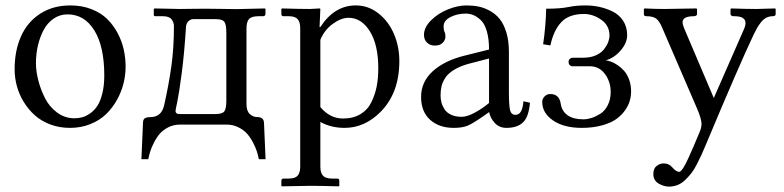

<svg xmlns="http://www.w3.org/2000/svg" viewBox="-20 -462 2906 712"><path d="M34.2 -205.1Q34.2 -273.9 57.9 -327.1Q81.5 -380.4 128.9 -411.1Q176.3 -441.9 240.7 -441.9Q283.7 -441.9 318.8 -428.2Q354 -414.6 377.2 -391.8Q400.4 -369.1 416.3 -339.1Q432.1 -309.1 439 -277.8Q445.8 -246.6 445.8 -214.4Q445.8 -183.6 438 -152.3Q430.2 -121.1 413.6 -91.3Q397 -61.5 373.3 -38.6Q349.6 -15.6 314.9 -1.7Q280.3 12.2 239.3 12.2Q200.2 12.2 166.5 -0.5Q132.8 -13.2 108.9 -34.7Q85 -56.2 67.9 -84.2Q50.8 -112.3 42.5 -143.1Q34.2 -173.8 34.2 -205.1ZM230.5 -408.7Q201.7 -408.7 178.7 -392.8Q155.8 -377 141.8 -350.8Q127.9 -324.7 120.6 -293.2Q113.3 -261.7 113.3 -228Q113.3 -197.8 122.1 -163.6Q130.9 -129.4 147.2 -97.4Q163.6 -65.4 192.1 -44.4Q220.7 -23.4 255.9 -23.4Q271 -23.4 284.9 -27.1Q298.8 -30.8 314.2 -41.5Q329.6 -52.2 340.8 -69.1Q352.1 -85.9 359.4 -115.2Q366.7 -144.5 366.7 -182.1Q366.7 -290 329.8 -349.4Q293 -408.7 230.5 -408.7Z M630.9 -50.8Q630.9 -45.4 633.8 -42.7Q636.7 -40 640.1 -39.6Q643.6 -39.1 649.9 -39.1H779.3Q805.2 -39.1 812.3 -49.6Q819.3 -60.1 819.3 -87.9V-342.3Q819.3 -370.1 812.3 -380.6Q805.2 -391.1 778.8 -391.1H698.2Q687.5 -391.1 680.7 -385Q673.8 -378.9 672.1 -373.8Q670.4 -368.7 669.9 -364.7Q663.6 -264.2 653.8 -189.9Q644 -115.7 637.5 -85Q630.9 -54.2 630.9 -50.8ZM647.9 0Q624 0 604.2 10Q584.5 20 572.5 33.9Q560.5 47.9 550.8 67.1Q541 86.4 536.9 100.3Q532.7 114.3 529.8 128.4H504.4L510.3 -7.8Q510.7 -20 518.1 -23.9Q525.4 -27.8 538.1 -27.8Q578.1 -27.8 588.4 -70.3Q606 -148.4 615.5 -216.3Q625 -284.2 625 -365.2Q625 -378.9 616.2 -390.4Q607.4 -401.9 583.5 -401.9H556.6Q550.3 -401.9 550.3 -406.7V-428.7L553.2 -430.7Q631.3 -428.7 647.9 -428.7Q655.3 -428.7 687.7 -429.2Q720.2 -429.7 741.2 -429.7Q763.2 -429.7 800.3 -429Q837.4 -428.2 856.9 -428.2L962.9 -430.7L964.4 -428.7V-409.2Q964.4 -406.2 961.9 -404.1Q959.5 -401.9 956.5 -401.9H939.9Q913.1 -401.9 903.6 -391.6Q894 -381.3 894 -355V-75.7Q894 -50.8 906.2 -39.3Q918.5 -27.8 934.1 -27.8Q958 -27.8 959 -6.8L964.8 128.4H939.9Q937 113.8 932.4 99.1Q927.7 84.5 918 65.9Q908.2 47.4 895.8 33.4Q883.3 19.5 863.5 9.8Q843.8 0 820.3 0Z M1168 -314.5V-64.9Q1203.6 -22.5 1252 -22.5Q1290 -22.5 1316.9 -38.8Q1343.8 -55.2 1357.4 -83.5Q1371.1 -111.8 1377 -142.1Q1382.8 -172.4 1382.8 -208.5Q1382.8 -295.9 1351.6 -345.9Q1320.3 -396 1272.9 -396Q1245.1 -396 1214.4 -373.8Q1183.6 -351.6 1168 -314.5ZM1168 -428.7 1165 -361.8H1168Q1220.2 -441.9 1299.3 -441.9Q1346.2 -441.9 1383.8 -412.1Q1421.4 -382.3 1441.2 -335.4Q1460.9 -288.6 1460.9 -235.4Q1460.9 -116.7 1390.6 -46.4Q1332 12.2 1257.8 12.2Q1207.5 12.2 1168 -9.8V156.2Q1168 178.7 1177.7 189.5Q1187.5 200.2 1210.9 200.2H1230Q1238.3 200.2 1238.3 208.5V227.1L1236.3 229Q1168 227.1 1128.9 227.1L1025.4 229L1023.4 227.1V208.5Q1023.4 200.2 1031.2 200.2H1050.3Q1074.2 200.2 1083.7 189.5Q1093.3 178.7 1093.3 156.2V-357.9Q1093.3 -380.4 1083.7 -391.1Q1074.2 -401.9 1050.3 -401.9H1031.2Q1023.4 -401.9 1023.4 -410.2V-428.7L1025.4 -430.7Q1093.3 -428.7 1128.9 -428.7L1166 -430.7Z M1793.5 -245.1 1714.8 -224.6Q1683.1 -215.3 1661.9 -201.9Q1640.6 -188.5 1630.6 -172.4Q1620.6 -156.2 1617.2 -141.4Q1613.8 -126.5 1613.8 -107.4Q1613.8 -94.2 1617.2 -81.5Q1620.6 -68.8 1628.7 -56.4Q1636.7 -43.9 1653.1 -36.4Q1669.4 -28.8 1691.9 -28.8Q1712.4 -28.8 1741.5 -44.7Q1770.5 -60.5 1793.5 -80.1ZM1857.9 12.2Q1831.5 12.2 1814.7 -6.1Q1797.9 -24.4 1793.9 -46.4L1771 -30.3Q1733.9 -4.4 1714.4 3.9Q1694.8 12.2 1662.6 12.2Q1608.4 12.2 1575 -17.8Q1541.5 -47.9 1541.5 -102.5Q1541.5 -158.2 1584.5 -197.5Q1627.4 -236.8 1701.7 -255.4L1793.5 -278.3Q1793.5 -318.4 1785.2 -346.4Q1776.9 -374.5 1762.7 -387.7Q1748.5 -400.9 1735.1 -406.2Q1721.7 -411.6 1707 -411.6Q1675.8 -411.6 1650.4 -398.7Q1625 -385.7 1625 -364.3Q1625 -351.6 1628.4 -343.8Q1631.8 -337.9 1631.8 -325.7Q1631.8 -314 1621.8 -303.5Q1611.8 -293 1592.3 -293Q1574.7 -293 1563.5 -304Q1552.2 -314.9 1552.2 -332.5Q1552.2 -360.4 1578.4 -386.5Q1604.5 -412.6 1641.1 -427.2Q1677.7 -441.9 1710 -441.9Q1733.9 -441.9 1754.6 -437.7Q1775.4 -433.6 1796.6 -421.9Q1817.9 -410.2 1833 -391.6Q1848.1 -373 1857.7 -341.8Q1867.2 -310.5 1867.2 -269.5V-122.6Q1867.2 -71.8 1871.3 -54Q1875.5 -36.1 1891.6 -36.1Q1917.5 -36.1 1920.9 -86.4L1945.3 -81.1Q1940.9 -28.8 1919.7 -8.3Q1898.4 12.2 1857.9 12.2Z M2143.1 -19.5Q2157.2 -19.5 2173.1 -24.4Q2189 -29.3 2205.8 -39.8Q2222.7 -50.3 2233.6 -71.5Q2244.6 -92.8 2244.6 -121.1Q2244.6 -158.7 2223.4 -187.5Q2202.1 -216.3 2167 -216.3H2103.5Q2096.7 -216.3 2092.5 -220.7Q2088.4 -225.1 2088.4 -231.9Q2088.4 -239.3 2093 -243.7Q2097.7 -248 2103.5 -248H2143.1Q2169.4 -248 2189.5 -256.8Q2209.5 -265.6 2220 -279.3Q2230.5 -293 2235.4 -305.9Q2240.2 -318.8 2240.2 -330.1Q2240.2 -367.2 2209.7 -388.7Q2179.2 -410.2 2145.5 -410.2Q2089.8 -410.2 2061.3 -379.6Q2032.7 -349.1 2021 -293.5L1994.1 -297.9Q2003.9 -364.7 2005.4 -429.7Q2057.6 -429.7 2086.9 -435.8Q2116.2 -441.9 2151.4 -441.9Q2177.2 -441.9 2202.4 -436.5Q2227.5 -431.2 2251.7 -419.4Q2275.9 -407.7 2290.8 -385Q2305.7 -362.3 2305.7 -331.5Q2305.7 -302.7 2281.5 -274.7Q2257.3 -246.6 2226.1 -238.3Q2234.9 -237.3 2245.8 -233.4Q2256.8 -229.5 2270.3 -220.5Q2283.7 -211.4 2294.7 -199Q2305.7 -186.5 2313 -166.7Q2320.3 -147 2320.3 -123.5Q2320.3 -105.5 2315.4 -88.1Q2310.5 -70.8 2297.4 -52.2Q2284.2 -33.7 2264.4 -19.8Q2244.6 -5.9 2211.7 3.2Q2178.7 12.2 2137.2 12.2Q2070.8 12.2 2030.8 -15.4Q1990.7 -43 1990.7 -84.5Q1990.7 -95.2 1999.3 -104.2Q2007.8 -113.3 2021 -113.3Q2054.2 -113.3 2059.6 -76.2Q2063.5 -49.8 2084.7 -34.7Q2106 -19.5 2143.1 -19.5Z M2564.9 -409.7Q2564.9 -406.2 2561.5 -404.1Q2558.1 -401.9 2554.2 -401.9Q2511.2 -401.9 2511.2 -379.9Q2511.2 -371.1 2517.1 -356.9L2627 -98.6L2738.3 -352.5Q2744.6 -366.7 2744.6 -376.5Q2744.6 -401.9 2703.1 -401.9H2698.7Q2695.3 -401.9 2692.1 -404.3Q2689 -406.7 2689 -409.2V-427.7L2690.9 -430.7Q2750 -428.7 2785.2 -428.7L2854 -430.7L2856.4 -428.7V-409.7Q2856.4 -401.9 2845.7 -401.9Q2832.5 -401.9 2821.3 -396Q2810.1 -390.1 2801 -378.2Q2792 -366.2 2786.9 -357.2Q2781.7 -348.1 2774.9 -334Q2719.7 -217.3 2597.7 74.2Q2587.9 97.7 2581.8 111.1Q2575.7 124.5 2564.9 145.8Q2554.2 167 2544.4 179.4Q2534.7 191.9 2521.5 204.8Q2508.3 217.8 2493.2 223.9Q2478 230 2460.9 230Q2441.4 230 2422.1 218.5Q2402.8 207 2402.8 183.1Q2402.8 163.1 2414.8 153.6Q2426.8 144 2441.4 144Q2460.4 144 2472.2 157.7Q2487.3 175.3 2498.5 175.3Q2503.9 175.3 2512.7 162.4Q2521.5 149.4 2533.4 123Q2545.4 96.7 2553.2 78.1Q2561 59.6 2574.2 28.3Q2581.5 11.7 2581.5 -2.9Q2581.5 -20.5 2564.9 -59.6L2438.5 -352.5Q2426.8 -381.8 2414.8 -391.8Q2402.8 -401.9 2377.4 -401.9Q2367.7 -401.9 2367.7 -409.2V-428.7L2370.1 -430.7Q2413.6 -428.7 2444.3 -428.7L2563 -430.7L2564.9 -427.7Z"/></svg>

Font: Libertinage
Style: f
Weight: 400
Designer: OSP
Foundry: OSP
Version: Version 1.0; 2008; OFL relea